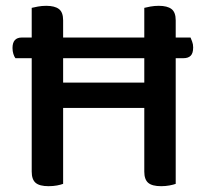

<svg xmlns="http://www.w3.org/2000/svg" viewBox="-20 -634 707 660"><path d="M476 -607Q483 -609 497 -611.5Q511 -614 526 -614Q555 -614 569.5 -603Q584 -592 584 -564V-505H635Q637 -500 640.5 -491Q644 -482 644 -471Q644 -451 635.5 -442.5Q627 -434 611 -434H584V-2Q576 1 562.5 3.5Q549 6 534 6Q503 6 489.5 -5.5Q476 -17 476 -44V-263H197V-2Q189 1 176 3.5Q163 6 147 6Q116 6 102.5 -5.5Q89 -17 89 -44V-434H33Q29 -439 26 -448.5Q23 -458 23 -469Q23 -505 55 -505H89V-607Q97 -609 110.5 -611.5Q124 -614 139 -614Q168 -614 182.5 -603Q197 -592 197 -564V-505H476ZM476 -350V-434H197V-350Z"/></svg>

Font: Baloo Da 2 Medium
Style: Regular
Weight: 500
Designer: Noopur Datye, Sulekha Rajkumar and Ek Type
Foundry: Ek Type
Version: Version 1.640;hotconv 1.0.111;makeotfexe 2.5.65597; ttfautoh